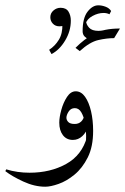

<svg xmlns="http://www.w3.org/2000/svg" viewBox="-45 -542 472 723"><path d="M305.7 -49.3Q305.7 10.7 285.4 51Q265.1 91.3 235.4 115.7Q205.6 140.1 175.5 150.6Q145.5 161.1 125.5 161.1Q85 161.1 42.7 141.6Q0.5 122.1 -24.9 102.5L-21.5 95.7Q20 108.4 66.4 108.4Q144.5 108.4 204.1 75.4Q263.7 42.5 282.7 -26.4ZM273.4 24.9Q279.3 1.5 279.3 -29.8Q279.3 -54.7 274.9 -78.9Q270.5 -103 261.2 -118.9Q252 -134.8 236.8 -134.8Q221.7 -134.8 213.4 -121.8Q205.1 -108.9 205.1 -98.6Q205.1 -89.8 212.2 -82.5Q219.2 -75.2 236.3 -75.2Q251 -75.2 260.5 -84.2Q270 -93.3 272 -106.9L286.1 -65.4Q280.3 -43.5 264.9 -29.3Q249.5 -15.1 229.5 -15.1Q205.6 -15.1 191.9 -33Q178.2 -50.8 178.2 -80.1Q178.2 -100.1 185.8 -127.9Q193.4 -155.8 207.3 -177Q221.2 -198.2 240.2 -198.2Q260.7 -198.2 275.4 -177.5Q290 -156.7 297.9 -122.8Q305.7 -88.9 305.7 -49.3Q300.3 -24.9 292 -7.1Q283.7 10.7 273.4 24.9ZM292.5 -391.6Q282.7 -396 274.4 -403.8Q266.1 -411.6 266.1 -424.3Q266.1 -474.1 284.7 -498Q303.2 -522 325.2 -522Q338.4 -522 352.3 -516.8Q366.2 -511.7 373.5 -500.5L367.2 -488.3Q357.4 -493.2 344.7 -493.2Q324.2 -493.2 303.5 -481.9Q282.7 -470.7 276.9 -451.7L278.8 -462.9Q279.8 -449.7 290.5 -437.7Q301.3 -425.8 325.7 -425.8Q335 -425.8 346.2 -428.2ZM406.7 -434.6 384.8 -398.4Q356.9 -398.4 325 -391.1Q293 -383.8 255.4 -349.6L239.3 -361.8Q272.5 -395.5 309.3 -415Q346.2 -434.6 406.7 -434.6ZM148.9 -338.4 140.1 -354.5Q162.1 -368.7 176.5 -392.1Q190.9 -415.5 189.9 -450.2L193.8 -445.8Q191.9 -444.3 187.3 -443.6Q182.6 -442.9 178.7 -442.9Q163.6 -442.9 154.1 -452.9Q144.5 -462.9 144.5 -477.1Q144.5 -492.2 156.2 -502.4Q168 -512.7 183.1 -512.7Q204.1 -512.7 212.9 -498.3Q221.7 -483.9 221.7 -464.4Q221.7 -424.8 200.2 -389.2Q178.7 -353.5 148.9 -338.4Z"/></svg>

Font: Lateef Light
Style: Regular
Weight: 300
Designer: SIL International
Foundry: SIL International
Version: Version 4.200